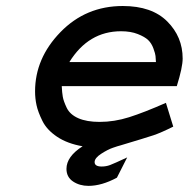

<svg xmlns="http://www.w3.org/2000/svg" viewBox="-20 -478 628 639"><path d="M403.3 45.9 369.1 113.3Q318.4 140.6 274.4 140.6Q245.1 140.6 223.1 126Q201.2 111.3 201.2 84Q201.2 43 254.9 8.8Q204.1 0 169.9 -22.9Q135.7 -45.9 121.1 -75.7Q106.4 -105.5 101.6 -127.9Q96.7 -150.4 96.7 -173.8Q96.7 -284.2 181.2 -371.1Q265.6 -458 388.7 -458Q485.4 -458 536.6 -406.7Q587.9 -355.5 587.9 -283.2Q587.9 -253.9 568.4 -191.4H185.5Q186.5 -169.9 189 -155.8Q191.4 -141.6 202.1 -119.1Q212.9 -96.7 240.7 -84.5Q268.6 -72.3 311.5 -72.3Q360.4 -72.3 409.7 -87.9Q459 -103.5 532.2 -135.7L556.6 -56.6Q515.6 -36.1 490.7 -27.8Q465.8 -19.5 380.9 5.9Q373 7.8 356 13.7Q338.9 19.5 316.9 33.7Q294.9 47.9 294.9 61.5Q294.9 76.2 318.4 76.2Q333 76.2 346.2 71.3Q359.4 66.4 403.3 45.9ZM210.9 -271.5H499Q498 -284.2 497.6 -291.5Q497.1 -298.8 490.7 -316.4Q484.4 -334 473.1 -344.7Q461.9 -355.5 438.5 -364.7Q415 -374 382.8 -374Q274.4 -374 210.9 -271.5Z"/></svg>

Font: Thabit-Bold-Oblique
Style: Bold Oblique
Weight: 700
Designer: Regenerated by Nadim Shaikli
Foundry: MAK Alagha
Version: 0.01